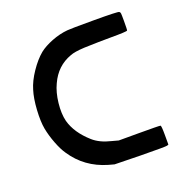

<svg xmlns="http://www.w3.org/2000/svg" viewBox="-135 -896 1022 1032"><g transform="rotate(-20 376.5 -380.0)"><path d="M357 -763Q369 -765 507 -765Q647 -765 653 -760Q658 -757 659 -749.5Q660 -742 660 -706Q660 -656 658 -652Q656 -647 560 -647Q500 -647 410 -644Q353 -641 329 -631Q245 -601 206 -515Q185 -471 178.5 -411.5Q172 -352 183 -308Q203 -235 275 -171Q313 -137 377 -122L414 -112H530Q646 -112 652 -110Q657 -109 657 -54V0L649 3Q643 6 495 4L349 1L316 -8Q192 -44 123 -148Q104 -175 86.5 -220.5Q69 -266 61 -308Q53 -351 57 -416.5Q61 -482 75 -526Q88 -571 121.5 -620.5Q155 -670 191 -700Q220 -723 266 -741Q312 -759 357 -763Z"/></g></svg>

Font: FoundationOne
Style: Medium
Weight: 500
Version: Version 0.4